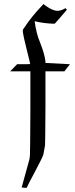

<svg xmlns="http://www.w3.org/2000/svg" viewBox="-20 -701 366 942"><path d="M128 -387Q128 -391 111.5 -456Q95 -521 92 -546V-555L101 -568Q133 -617 183 -670L193 -681L204 -673Q238 -648 262 -648Q276 -648 292 -656L302 -661L308 -653Q308 -652 278 -618L249 -585H234Q194 -587 159 -595Q158 -595 156 -596H153L150 -597Q158 -536 176 -494Q199 -436 203 -400V-392H207L323 -386Q323 -384 309 -368L296 -351H203V-176Q202 2 201 12Q196 42 193 56Q190 69 152.5 139.5Q115 210 114 214L110 221Q105 221 98 220L87 219V216Q124 84 124 82Q125 80 127 59Q128 46 129 -155V-351H30L64 -386H96Q128 -386 128 -387Z"/></svg>

Font: MathJax_Fraktur
Style: Regular
Weight: 400
Version: Version 1.1